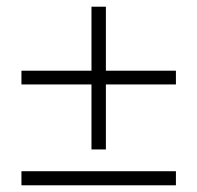

<svg xmlns="http://www.w3.org/2000/svg" viewBox="-20 -553 589 573"><path d="M253 -107V-301H44V-342H253V-533H296V-342H505V-301H296V-107ZM44 0V-42H505V0Z"/></svg>

Font: Nunito Sans 7pt SemiCondensed ExtraLight
Style: Regular
Weight: 250
Width: 4
Designer: Vernon Adams
Foundry: Vernon Adams
Version: Version 3.101;gftools[0.9.27]